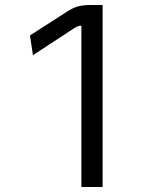

<svg xmlns="http://www.w3.org/2000/svg" viewBox="-20 -759 598 769"><path d="M306 -656H302Q293 -656 277 -646L112 -538L100 -617L251 -714Q273 -728 293 -733.5Q313 -739 343 -739H391V-10H306Z"/></svg>

Font: Kakao Big Sans
Style: Regular
Weight: 400
Designer: Park Young-rak; Lee Sang-min; Kim Jung-jin; Min Bon; Park Min-gyu;
Foundry: Kakao Corporation
Version: Version 2.003